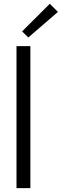

<svg xmlns="http://www.w3.org/2000/svg" viewBox="-20 -980 322 1000"><path d="M95.2 -816.4 239.3 -960.4 281.7 -918 127.4 -784.7ZM65.9 0V-739.7H138.2V0Z"/></svg>

Font: News Cycle
Style: Regular
Weight: 500
Version: Version 0.5.2